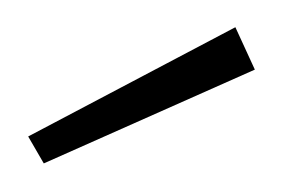

<svg xmlns="http://www.w3.org/2000/svg" viewBox="-60 -694 204 139"><path d="M-39.6 -595.2 110.4 -674.3 124.5 -643.6 -28.3 -575.7Z"/></svg>

Font: Spartan MB Thin
Style: Regular
Weight: 100
Designer: Matt Bailey, Mirko Velimirovic
Foundry: Matt Bailey
Version: Version 1.005